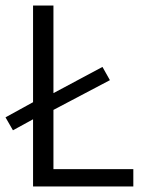

<svg xmlns="http://www.w3.org/2000/svg" viewBox="-23 -677 526 697"><path d="M461 -63V0H97V-244L24 -204L-3 -251L97 -306V-657H171V-339L349 -434L376 -386L171 -278V-63Z"/></svg>

Font: Assistant-zap
Style: zap
Weight: 400
Designer: Hebrew By Ben Nathan, Latin by Paul Hunt
Version: Version 2.001